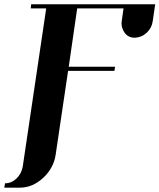

<svg xmlns="http://www.w3.org/2000/svg" viewBox="-53 -635 736 886"><path d="M-33.2 231 -29.8 210.9Q-0.5 210.9 22.9 189Q45.4 167.5 51.8 134.8L160.2 -596.2H88.9L90.8 -615.2H663.1L651.9 -538.1Q647.5 -505.9 624 -483.9Q601.1 -462.4 568.8 -460.9Q539.1 -460.9 522 -483.9Q507.8 -504.9 507.8 -526.9Q507.8 -528.3 508.3 -532.2Q508.8 -536.1 508.8 -538.1L517.1 -596.2H303.2L264.2 -327.1H478L475.1 -308.1H261.2L204.1 77.1Q195.3 140.1 146 186Q97.2 231 38.1 231Z"/></svg>

Font: Hjet
Style: Italic
Weight: 400
Designer: T. Christopher White
Version: Version 1.2